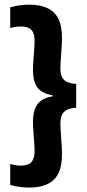

<svg xmlns="http://www.w3.org/2000/svg" viewBox="-20 -698 384 844"><path d="M25 -666Q43 -671 64 -674.2Q85 -677.5 107 -677.5Q181 -677.5 216.8 -643Q252.5 -608.5 252.5 -531Q252.5 -513.5 250.8 -488Q249 -462.5 247.2 -437.8Q245.5 -413 245.5 -396.5Q245.5 -375 252 -360.5Q258.5 -346 273.8 -338.2Q289 -330.5 315 -329V-224.5Q289 -223 273.8 -215Q258.5 -207 252 -192.5Q245.5 -178 245.5 -156Q245.5 -140.5 247.2 -115.5Q249 -90.5 250.8 -64.8Q252.5 -39 252.5 -20.5Q252.5 57.5 216.8 92Q181 126.5 107 126.5Q85 126.5 64 123.2Q43 120 25 115V23Q34.5 25.5 46 27.8Q57.5 30 70.5 30Q103.5 30 117.8 14.8Q132 -0.5 132 -34.5Q132 -49.5 130.2 -73.2Q128.5 -97 126.8 -121.5Q125 -146 125 -163Q125 -194 133 -217.5Q141 -241 160.8 -255.8Q180.5 -270.5 216 -275L211 -270.5V-279.5Q178 -284.5 159.2 -298.8Q140.5 -313 132.8 -336Q125 -359 125 -389.5Q125 -406.5 126.8 -431Q128.5 -455.5 130.2 -479.2Q132 -503 132 -517.5Q132 -551.5 118.2 -566.5Q104.5 -581.5 72 -581.5Q58.5 -581.5 46.5 -579.5Q34.5 -577.5 25 -575Z"/></svg>

Font: Anek Tamil Medium SemiBold
Style: Regular
Weight: 600
Version: Version 1.003